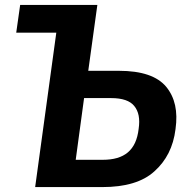

<svg xmlns="http://www.w3.org/2000/svg" viewBox="-20 -761 779 781"><path d="M46 -628H209L123 0H396C490 0 561 -21 608 -64C656 -107 685 -163 694 -236C704 -308 692 -364 656 -408C620 -451 557 -473 463 -473H339L376 -741H62ZM322 -362H432C478 -362 509 -351 526 -330C544 -308 550 -278 544 -237C534 -149 485 -111 398 -111H288Z"/></svg>

Font: Cheyenne Sans
Style: Bold Italic
Weight: 700
Italic angle: -8.13011°
Designer: The Public Sans project authors (U.S. Web Design System), Libre Franklin designed by Pablo Impallari and Rodrigo Fuenzal
Foundry: The Cheyenne Sans Project Authors
Version: Version 2.007